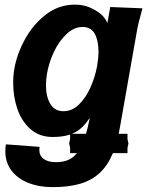

<svg xmlns="http://www.w3.org/2000/svg" viewBox="-20 -574 640 808"><path d="M275 48 271 30 275 11.5V-8Q245 2.5 202 2.5Q146 2.5 108.5 -30.5Q71 -63.5 53.2 -115.2Q35.5 -167 35.5 -225Q35.5 -258.5 40.5 -285.5Q51 -346 84.8 -408.2Q118.5 -470.5 172.8 -512.5Q227 -554.5 295.5 -554.5Q330.5 -554.5 357.2 -542.8Q384 -531 401.5 -517Q412.5 -508.5 420.5 -497.5Q428.5 -486.5 432 -477L444 -544.5L579.5 -539Q561.5 -475.5 556 -442.5L484.5 -37L479.5 -11H516.5V11.5L520.5 30L516.5 48V70.5H455Q433.5 122 400.2 153.2Q367 184.5 318.5 199Q270 213.5 201.5 213.5Q143.5 213.5 98.2 195.2Q53 177 27.8 143Q2.5 109 2.5 63.5Q2.5 46.5 5 33.5L146.5 44Q145.5 53 145.5 56.5Q145.5 82 164.2 95.2Q183 108.5 216 108.5Q244 108.5 265.5 99.8Q287 91 303.5 70.5H275ZM388.5 -295Q394.5 -330 394.5 -357Q394.5 -403 378.8 -431.8Q363 -460.5 328 -460.5Q292 -460.5 260.5 -431.2Q229 -402 207.2 -356.2Q185.5 -310.5 177.5 -262.5Q173.5 -237 173.5 -215Q173.5 -167 191.8 -136.5Q210 -106 247.5 -106Q283.5 -106 312.5 -134.5Q341.5 -163 360.8 -206.2Q380 -249.5 388.5 -295ZM342 -11Q349.5 -36 358 -78.5L351.5 -69.5Q323.5 -27.5 283 -11Z"/></svg>

Font: JuliaMono ExtraBoldItalic
Style: Regular
Weight: 800
Italic angle: -9°
Monospace: yes
Designer: cormullion
Foundry: corm
Version: Version 0.049; ttfautohint (v1.8.4)